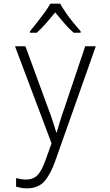

<svg xmlns="http://www.w3.org/2000/svg" viewBox="-20 -785 603 1050"><path d="M127 245Q111 245 96.5 242.5Q82 240 68 236V189Q80 192 94 194.5Q108 197 122 197Q161 197 184.5 173.5Q208 150 228 93L262 -1L62 -532H119L244 -191Q259 -152 269 -121Q279 -90 288 -60H290Q299 -92 309 -124.5Q319 -157 332 -193L446 -532H504L283 93Q258 165 224 205Q190 245 127 245ZM144 -614Q161 -635 182.5 -662Q204 -689 223.5 -716Q243 -743 255 -765H309Q321 -743 340.5 -715Q360 -687 381.5 -660.5Q403 -634 421 -614V-606H383Q357 -628 331 -658.5Q305 -689 282 -717Q259 -689 232.5 -658.5Q206 -628 181 -606H144Z"/></svg>

Font: Noto Sans Mono SemiCondensed Light
Style: Regular
Weight: 300
Width: 4
Designer: Monotype Design Team
Foundry: Monotype Imaging Inc.
Version: Version 2.014; ttfautohint (v1.8.4.7-5d5b)